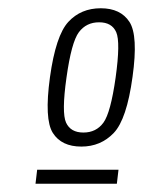

<svg xmlns="http://www.w3.org/2000/svg" viewBox="-20 -713 347 465"><path d="M267 -302H70L66 -268H263ZM141 -525Q153 -611 171 -635Q189 -659 220 -659Q251 -659 261.5 -635Q272 -611 260 -525Q248 -440 230.5 -416Q213 -392 182 -392Q151 -392 140 -416Q129 -440 141 -525ZM101 -526Q87 -424 108 -391Q129 -358 177 -358Q224 -358 255.5 -391Q287 -424 301 -527Q315 -627 293.5 -660Q272 -693 224 -693Q176 -693 145.5 -660Q115 -627 101 -526Z"/></svg>

Font: Secuela Light
Style: Italic
Weight: 300
Italic angle: -8°
Designer: Fernando Haro
Foundry: deFharo
Version: Version 1.708